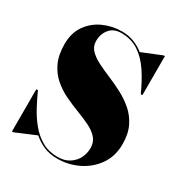

<svg xmlns="http://www.w3.org/2000/svg" viewBox="-179 -894 991 1043"><g transform="rotate(30 317.0 -372.5)"><path d="M48.5 10H40V-255H50Q69.5 -211.5 94 -165.8Q118.5 -120 150.8 -81Q183 -42 225.2 -18Q267.5 6 323 6Q365.5 6 395 -12.8Q424.5 -31.5 439.8 -61.2Q455 -91 455 -125Q455 -162.5 433 -187Q411 -211.5 375 -229Q339 -246.5 295.8 -263Q252.5 -279.5 209.2 -300.2Q166 -321 130 -352Q94 -383 72 -429.8Q50 -476.5 50 -545Q50 -615 84 -663Q118 -711 172.2 -735.5Q226.5 -760 287 -760Q327 -760 361.5 -747Q396 -734 425.5 -710.5L547 -760H555V-515H545Q515 -582.5 479.2 -636Q443.5 -689.5 397 -720Q350.5 -750.5 289 -750.5Q240.5 -750.5 215.2 -719.5Q190 -688.5 190 -645Q190 -611.5 212 -588.5Q234 -565.5 270 -547.2Q306 -529 349.2 -511Q392.5 -493 435.5 -470.5Q478.5 -448 514.8 -416.5Q551 -385 573 -339.8Q595 -294.5 595 -230Q595 -155 556.8 -100Q518.5 -45 457 -15Q395.5 15 325 15Q279 15 241.8 -0.8Q204.5 -16.5 174.5 -43Z"/></g></svg>

Font: Bodoni* 24pt Fatface
Style: Regular
Weight: 900
Version: Version 2.3